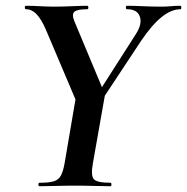

<svg xmlns="http://www.w3.org/2000/svg" viewBox="-20 -645 648 665"><path d="M311 -265 294 -282 450 -526Q473 -561 464.5 -587Q456 -613 420 -613Q416 -613 416 -619Q416 -625 420 -625Q443 -625 474.5 -623.5Q506 -622 538 -622Q559 -622 572.5 -623.5Q586 -625 605 -625Q608 -625 608 -619Q608 -613 605 -613Q574 -613 540.5 -586.5Q507 -560 469 -504ZM117 0Q113 0 113 -6Q113 -12 117 -12Q149 -12 166 -17Q183 -22 191 -37Q199 -52 204 -81L243 -310L344 -319L302 -81Q294 -38 304.5 -25Q315 -12 363 -12Q366 -12 366 -6Q366 0 363 0Q338 0 307.5 -1Q277 -2 241 -2Q204 -2 173 -1Q142 0 117 0ZM254 -271 139 -542Q123 -579 106.5 -596Q90 -613 70 -613Q66 -613 66 -619Q66 -625 70 -625Q92 -625 118 -623.5Q144 -622 167 -622Q196 -622 229.5 -623.5Q263 -625 282 -625Q286 -625 286 -619Q286 -613 282 -613Q248 -613 238 -604.5Q228 -596 237 -573L344 -317Z"/></svg>

Font: Cormorant Garamond Light
Style: Bold Italic
Weight: 700
Italic angle: -10°
Version: Version 4.001